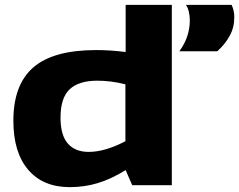

<svg xmlns="http://www.w3.org/2000/svg" viewBox="-20 -760 984 790"><path d="M524 2 497 -60Q437 -23 382 -6.5Q327 10 267 10Q157 10 96 -61.5Q35 -133 35 -263Q35 -412 117.5 -483Q200 -554 375 -554Q435 -554 497 -546V-740H687V2ZM496 -179V-413Q465 -421 436 -424.5Q407 -428 380 -428Q304 -428 266.5 -392.5Q229 -357 229 -276Q229 -204 259 -169.5Q289 -135 345 -135Q412 -135 496 -179ZM718 -549Q741 -581 751 -612.5Q761 -644 761 -676Q761 -694 757 -711.5Q753 -729 745 -740H933Q939 -727 941.5 -714.5Q944 -702 944 -689Q944 -647 925 -612.5Q906 -578 874 -549Z"/></svg>

Font: Georama Extended
Style: Bold
Weight: 700
Width: 7
Designer: Jean-Baptiste Levee
Foundry: Production Type
Version: Version 1.000